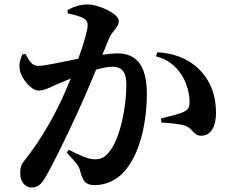

<svg xmlns="http://www.w3.org/2000/svg" viewBox="-20 -808 1040 863"><path d="M681 -555C735 -541 771 -511 797 -470C824 -427 832 -380 832 -351C833 -324 824 -313 801 -303C779 -294 745 -286 703 -275L706 -257C741 -256 793 -250 815 -242C848 -229 850 -197 885 -198C929 -198 951 -241 951 -301C951 -379 926 -449 870 -501C820 -549 752 -570 687 -573ZM284 -748C312 -742 342 -735 358 -724C370 -718 374 -707 374 -694C374 -674 358 -616 332 -544C255 -529 184 -512 150 -512C124 -512 112 -534 94 -566L80 -563C72 -543 64 -521 69 -494C76 -453 122 -401 152 -401C179 -401 198 -412 231 -427L298 -455C282 -416 265 -376 246 -337C197 -237 143 -153 94 -92C75 -69 71 -57 71 -27C71 11 96 35 120 35C147 35 163 25 185 -13C221 -74 283 -203 329 -303C354 -357 385 -429 412 -495C440 -503 466 -508 484 -508C531 -508 548 -481 548 -427C548 -327 520 -185 472 -127C453 -102 437 -92 405 -92C378 -92 339 -109 289 -135L280 -122C328 -70 335 -61 340 -41C352 9 367 24 406 24C457 24 504 1 536 -34C610 -115 640 -259 640 -387C640 -520 588 -568 508 -568C489 -568 464 -565 440 -562L471 -637C485 -670 514 -685 514 -713C514 -748 421 -788 375 -788C333 -788 305 -774 284 -763Z"/></svg>

Font: Noto Serif CJK KR
Style: Bold
Weight: 700
Designer: Ryoko NISHIZUKA 西塚涼子 (kana & ideographs); Frank Grießhammer (Latin, Greek & Cyrillic); Wenlong ZHANG 张文龙 (bopomofo); San
Foundry: Adobe
Version: Version 2.001;hotconv 1.1.0;makeotfexe 2.6.0